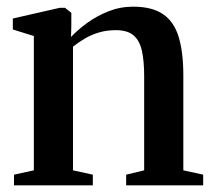

<svg xmlns="http://www.w3.org/2000/svg" viewBox="-20 -556 642 576"><path d="M81.5 -45V-448L18.5 -467.5V-500.5L159 -532.5H175L194 -517.5V-478L193 -445Q212.5 -466 241.2 -487Q270 -508 305.2 -522Q340.5 -536 379.5 -536Q436.5 -536 469.5 -513.2Q502.5 -490.5 516.2 -444.5Q530 -398.5 530 -329.5V-45L589.5 -32V0H358.5V-32L412.5 -45V-327.5Q412.5 -372.5 405.8 -403.2Q399 -434 380.8 -449.8Q362.5 -465.5 327.5 -465.5Q300.5 -465.5 277.5 -458.8Q254.5 -452 235.2 -440.8Q216 -429.5 199 -416V-45L258.5 -32V0H22V-32Z"/></svg>

Font: Merriweather 96pt SemiBold
Style: Regular
Weight: 600
Version: Version 2.100